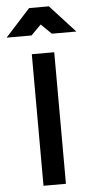

<svg xmlns="http://www.w3.org/2000/svg" viewBox="-112 -970 490 1006"><g transform="rotate(-5 133.5 -467.0)"><path d="M74 -692H192L193 0H75ZM81 -934H185L317 -790H188L134 -843L81 -790H-50Z"/></g></svg>

Font: Panefresco 800wt
Style: Regular
Weight: 800
Designer: Campivisivi
Foundry: Campivisivi & Chank Co
Version: Version 1.001